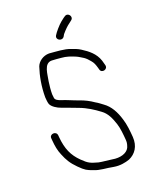

<svg xmlns="http://www.w3.org/2000/svg" viewBox="-158 -938 834 1041"><g transform="rotate(-20 259.0 -417.5)"><path d="M301 -744C306.8 -755.6 308 -757 321 -771C339.4 -790.8 349.4 -798.3 369 -813C390.9 -828.7 366.9 -861.6 345 -846L336 -840C330 -835.3 323.7 -830.3 317 -825C301.8 -812.5 273.9 -780.6 265 -765C251.7 -741.7 286.1 -723.1 301 -744ZM461 -522 458 -533C456 -540.3 454.3 -546.3 453 -551C438.1 -595.7 403.9 -622.1 368 -645C352.5 -655.4 335.1 -661.2 316 -668C283.4 -681 238.4 -682.1 196 -686C161.3 -686 131.8 -664.2 122 -638C106 -590.1 95 -531.8 95 -470C96.3 -454.2 96.9 -441.3 101 -429C108.5 -411 135.8 -394.1 157 -387C188.4 -376.5 216 -364.3 248 -353C289.5 -337.5 323.8 -315.1 356 -291C385.1 -270.2 399.3 -238.2 412 -200C421.1 -172.8 424.5 -134.5 427 -102C428.6 -85.8 423.6 -71.5 419 -60C405.1 -32.3 364.8 -21.2 322 -29C293.8 -33.5 272 -33.8 246 -39C201.8 -51.6 192.6 -54.6 159 -87.5C117.7 -128 98.2 -171.4 92 -240L91 -252C88 -279.4 46.8 -274.6 50 -249L51 -237C53.5 -204.5 58.7 -175.8 70 -150C84.7 -113.3 99 -89 130.5 -57.5C162.6 -25.4 171.4 -21.3 206 -9C238.7 5 274.8 3.6 315 12C349.9 18.2 382.3 11.7 407 3C445.4 -14.1 471.7 -50.1 468 -105C465.2 -141.6 461.3 -181 451 -212C437.1 -259.1 415.6 -299.1 380 -324C368.3 -332.8 354.2 -343.8 341 -351C317.5 -367.4 292.3 -380.9 262 -391C230 -402.3 201.1 -416.3 170 -426C158.1 -430 138 -437.7 138 -453C137.3 -458.3 136.7 -464.7 136 -472C136 -495.7 138.7 -520.8 142 -544C150.2 -582.1 150.2 -645 196 -645C210.1 -645 234 -642.1 249 -641C279.5 -639 304 -629.6 327 -620C340.4 -614.7 354.6 -604.4 366 -598C376.8 -590.8 387.2 -580 396 -569C409.1 -554.2 413 -542.1 419 -522L422 -511C428.2 -486.2 467.6 -495.7 461 -522Z"/></g></svg>

Font: HoneyBee
Style: SeLit
Weight: 300
Foundry: Cannot Into Space Fonts
Version: Version 0.89